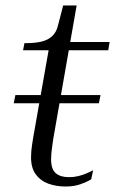

<svg xmlns="http://www.w3.org/2000/svg" viewBox="-20 -669 420 699"><path d="M346 -323 340 -293H30L36 -323ZM219 10Q184 10 155.5 -0.5Q127 -11 110 -34.5Q93 -58 93 -96Q93 -107 94 -119Q95 -131 97 -143.5Q99 -156 101 -169L160 -503L183 -516H379L374 -486H64L69 -512H76Q108 -512 131 -517.5Q154 -523 169.5 -537Q185 -551 191 -576L210 -649H259L174 -164Q172 -149 170 -135.5Q168 -122 167 -111Q166 -100 166 -89Q166 -53 183 -38.5Q200 -24 231 -24Q249 -24 265.5 -28Q282 -32 295.5 -38Q309 -44 319 -49L312 -16Q297 -7 273.5 1.5Q250 10 219 10Z"/></svg>

Font: Roboto Serif 120pt Expanded Light
Style: Italic
Weight: 300
Width: 7
Italic angle: -10°
Designer: Greg Gazdowicz
Foundry: Commercial Type
Version: Version 1.008